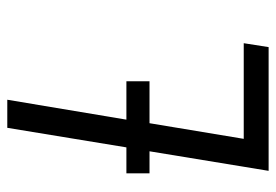

<svg xmlns="http://www.w3.org/2000/svg" viewBox="-138 -638 775 540"><g transform="rotate(-90 250.0 -367.5)"><path d="M40 0 95 -335H33V-400H106L161 -735H240L184 -400H292V-335H174L130 -70H399L388 0Z"/></g></svg>

Font: Iosevka SS04 Oblique
Style: Regular
Weight: 400
Italic angle: -9°
Monospace: yes
Designer: Belleve Invis
Foundry: Belleve Invis
Version: Version 19.0.0; ttfautohint (v1.8.4)